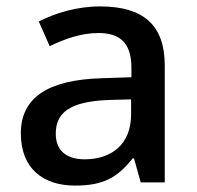

<svg xmlns="http://www.w3.org/2000/svg" viewBox="-20 -569 614 599"><path d="M292 -549C220 -549 152 -528 101 -502L135 -425C181 -447 232 -466 287 -466C352 -466 390 -437 390 -358V-328L298 -325C127 -320 45 -263 45 -153C45 -41 117 10 214 10C304 10 347 -16 394 -75H398L419 0H494V-365C494 -491 427 -549 292 -549ZM317 -257 389 -259V-212C389 -118 327 -72 244 -72C191 -72 154 -96 154 -152C154 -215 194 -252 317 -257Z"/></svg>

Font: Noto Sans Malayalam Medium
Style: Regular
Weight: 500
Designer: Jelle Bosma - Monotype Design Team
Foundry: Monotype Imaging Inc.
Version: Version 2.104